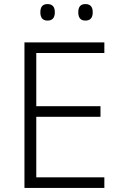

<svg xmlns="http://www.w3.org/2000/svg" viewBox="-20 -922 593 942"><path d="M492 0H100V-714H492V-662H158V-401H473V-349H158V-52H492ZM178 -862Q178 -902 213 -902Q249 -902 249 -862Q249 -821 213 -821Q178 -821 178 -862ZM364 -862Q364 -902 399 -902Q435 -902 435 -862Q435 -821 399 -821Q364 -821 364 -862Z"/></svg>

Font: Noto Sans Cherokee Light
Style: Regular
Weight: 300
Designer: Monotype Design Team
Foundry: Monotype Imaging Inc.
Version: Version 2.001; ttfautohint (v1.8.4.7-5d5b)